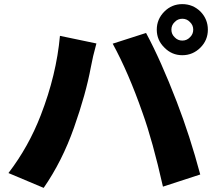

<svg xmlns="http://www.w3.org/2000/svg" viewBox="-20 -876 1040 932"><path d="M828 -695Q843 -679 865 -679Q887 -679 902 -695Q918 -710 918 -732Q918 -754 902 -769Q887 -785 865 -785Q843 -785 828 -769Q812 -754 812 -732Q812 -710 828 -695ZM778 -820Q814 -856 865 -856Q916 -856 953 -820Q989 -783 989 -732Q989 -681 953 -645Q916 -608 865 -608Q814 -608 778 -645Q741 -681 741 -732Q741 -783 778 -820ZM271 -702 448 -665Q430 -600 421 -550Q397 -420 339 -256Q282 -94 192 36L21 -36Q119 -164 178 -317Q254 -513 271 -702ZM527 -664 689 -716Q761 -582 838 -382Q902 -216 952 -29L771 30Q721 -192 672 -328Q604 -523 527 -664Z"/></svg>

Font: Source Han Sans CN Heavy
Style: Bold
Weight: 900
Designer: Ryoko NISHIZUKA (kana & ideographs); Paul D. Hunt (Latin, Greek & Cyrillic); Wenlong ZHANG (bopomofo); Sandoll Communica
Foundry: Adobe Systems Incorporated
Version: Version 1.000;PS 1;hotconv 1.0.78;makeotf.lib2.5.61930